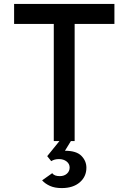

<svg xmlns="http://www.w3.org/2000/svg" viewBox="-20 -720 656 980"><path d="M254.5 0V-598H52V-700H564V-598H361V0ZM295 240Q259.5 240 234.8 228.8Q210 217.5 195 200.5L246.5 164Q252.5 172 262 175.5Q271.5 179 285.5 179Q307.5 179 321.5 166.5Q335.5 154 335.5 135Q335.5 116.5 320 104.2Q304.5 92 281 92Q257.5 92 241.5 102.5L221 77L291.5 -10H348L311.5 49.5Q370 49.5 395.5 75.5Q421 101.5 421 136Q421 181.5 387 210.8Q353 240 295 240Z"/></svg>

Font: Overpass Mono Light SemiBold
Style: Regular
Weight: 600
Monospace: yes
Version: Version 4.000